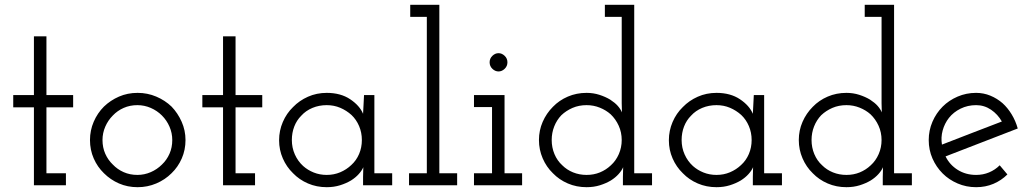

<svg xmlns="http://www.w3.org/2000/svg" viewBox="-20 -770 4288 798"><path d="M254 0V-50H173V-324H284V-375H173V-619H121V-375H35V-324H121V0Z M693 -50Q720 -76 735.5 -111.5Q751 -147 751 -188Q751 -228 735 -264Q719 -300 693 -327Q666 -353 629.5 -368.5Q593 -384 552 -384Q510 -384 474.5 -368.5Q439 -353 412 -327Q385 -300 369.5 -264Q354 -228 354 -188Q354 -147 369.5 -111.5Q385 -76 412 -50Q439 -23 474.5 -7.5Q510 8 552 8Q593 8 629.5 -7.5Q666 -23 693 -50ZM449 -86Q429 -105 417.5 -131Q406 -157 406 -188Q406 -217 417.5 -243.5Q429 -270 449 -290Q468 -310 494 -321.5Q520 -333 551 -333Q580 -333 606.5 -321.5Q633 -310 653 -290Q673 -270 684.5 -243.5Q696 -217 696 -188Q696 -157 684.5 -131Q673 -105 653 -86Q633 -66 606.5 -54.5Q580 -43 551 -43Q520 -43 494 -54.5Q468 -66 449 -86Z M1040 0V-50H959V-324H1070V-375H959V-619H907V-375H821V-324H907V0Z M1610 0V-50H1536V-375H1493Q1492 -355 1491 -335.5Q1490 -316 1489 -297Q1475 -331 1435.5 -357.5Q1396 -384 1338 -384Q1296 -384 1260 -368Q1224 -352 1198 -325Q1171 -299 1155.5 -263Q1140 -227 1140 -187Q1140 -147 1155.5 -111.5Q1171 -76 1198 -50Q1224 -23 1260 -7.5Q1296 8 1338 8Q1368 8 1393.5 0Q1419 -8 1439 -20Q1458 -32 1471 -46.5Q1484 -61 1490 -75Q1490 -64 1489.5 -55Q1489 -46 1489 -35V0ZM1338 -333Q1368 -333 1394 -322Q1420 -311 1441 -292Q1461 -273 1472.5 -246Q1484 -219 1484 -188Q1484 -157 1472.5 -130Q1461 -103 1440 -84Q1420 -65 1394 -54Q1368 -43 1338 -43Q1309 -43 1284 -53Q1259 -63 1240 -80Q1218 -100 1205.5 -128Q1193 -156 1193 -188Q1193 -218 1203 -244Q1213 -270 1232 -289Q1251 -310 1278.5 -321.5Q1306 -333 1338 -333Z M1880 0V-50H1806V-750H1685V-700H1754V-50H1680V0Z M2150 0V-50H2077V-375H1950V-325H2025V-50H1950V0ZM2089 -511Q2089 -527 2077.5 -538Q2066 -549 2052 -549Q2038 -549 2026.5 -538Q2015 -527 2015 -511Q2015 -495 2026.5 -484Q2038 -473 2052 -473Q2066 -473 2077.5 -484Q2089 -495 2089 -511Z M2690 0V-50H2616V-750H2494V-700H2564V-378Q2564 -357 2564 -341Q2564 -325 2565 -303Q2559 -317 2547.5 -330Q2536 -343 2516 -356Q2496 -368 2471 -376Q2446 -384 2418 -384Q2376 -384 2340 -368.5Q2304 -353 2278 -326Q2251 -299 2235.5 -263.5Q2220 -228 2220 -188Q2220 -148 2235.5 -112Q2251 -76 2278 -50Q2304 -23 2340 -7.5Q2376 8 2418 8Q2448 8 2473.5 0Q2499 -8 2519 -20Q2538 -32 2551 -46.5Q2564 -61 2570 -75Q2570 -64 2569.5 -55Q2569 -46 2569 -35V0ZM2418 -333Q2447 -333 2473 -322.5Q2499 -312 2518 -295Q2539 -275 2551.5 -247.5Q2564 -220 2564 -188Q2564 -157 2552 -129.5Q2540 -102 2519 -83Q2499 -64 2473.5 -53.5Q2448 -43 2418 -43Q2388 -43 2362 -53.5Q2336 -64 2317 -83Q2296 -102 2284.5 -129.5Q2273 -157 2273 -188Q2273 -218 2283.5 -244.5Q2294 -271 2313 -291Q2333 -310 2359.5 -321.5Q2386 -333 2418 -333Z M3230 0V-50H3156V-375H3113Q3112 -355 3111 -335.5Q3110 -316 3109 -297Q3095 -331 3055.5 -357.5Q3016 -384 2958 -384Q2916 -384 2880 -368Q2844 -352 2818 -325Q2791 -299 2775.5 -263Q2760 -227 2760 -187Q2760 -147 2775.5 -111.5Q2791 -76 2818 -50Q2844 -23 2880 -7.5Q2916 8 2958 8Q2988 8 3013.5 0Q3039 -8 3059 -20Q3078 -32 3091 -46.5Q3104 -61 3110 -75Q3110 -64 3109.5 -55Q3109 -46 3109 -35V0ZM2958 -333Q2988 -333 3014 -322Q3040 -311 3061 -292Q3081 -273 3092.5 -246Q3104 -219 3104 -188Q3104 -157 3092.5 -130Q3081 -103 3060 -84Q3040 -65 3014 -54Q2988 -43 2958 -43Q2929 -43 2904 -53Q2879 -63 2860 -80Q2838 -100 2825.5 -128Q2813 -156 2813 -188Q2813 -218 2823 -244Q2833 -270 2852 -289Q2871 -310 2898.5 -321.5Q2926 -333 2958 -333Z M3770 0V-50H3696V-750H3574V-700H3644V-378Q3644 -357 3644 -341Q3644 -325 3645 -303Q3639 -317 3627.5 -330Q3616 -343 3596 -356Q3576 -368 3551 -376Q3526 -384 3498 -384Q3456 -384 3420 -368.5Q3384 -353 3358 -326Q3331 -299 3315.5 -263.5Q3300 -228 3300 -188Q3300 -148 3315.5 -112Q3331 -76 3358 -50Q3384 -23 3420 -7.5Q3456 8 3498 8Q3528 8 3553.5 0Q3579 -8 3599 -20Q3618 -32 3631 -46.5Q3644 -61 3650 -75Q3650 -64 3649.5 -55Q3649 -46 3649 -35V0ZM3498 -333Q3527 -333 3553 -322.5Q3579 -312 3598 -295Q3619 -275 3631.5 -247.5Q3644 -220 3644 -188Q3644 -157 3632 -129.5Q3620 -102 3599 -83Q3579 -64 3553.5 -53.5Q3528 -43 3498 -43Q3468 -43 3442 -53.5Q3416 -64 3397 -83Q3376 -102 3364.5 -129.5Q3353 -157 3353 -188Q3353 -218 3363.5 -244.5Q3374 -271 3393 -291Q3413 -310 3439.5 -321.5Q3466 -333 3498 -333Z M4037 -333Q4071 -333 4099 -314Q4127 -295 4144 -265Q4081 -241 4019 -217Q3957 -193 3895 -169Q3890 -199 3898 -228Q3906 -257 3924 -280Q3943 -304 3972.5 -318.5Q4002 -333 4037 -333ZM4167 -45 4135 -83Q4116 -64 4091 -53.5Q4066 -43 4037 -43Q3994 -43 3960.5 -64Q3927 -85 3910 -120Q3985 -149 4060 -178Q4135 -207 4210 -236Q4201 -268 4184.5 -295Q4168 -322 4147 -341Q4124 -361 4096 -372.5Q4068 -384 4037 -384Q3996 -384 3960 -368.5Q3924 -353 3898 -327Q3871 -300 3855.5 -264Q3840 -228 3840 -188Q3840 -147 3855.5 -111.5Q3871 -76 3898 -49Q3924 -23 3960 -7.5Q3996 8 4037 8Q4076 8 4109 -6Q4142 -20 4167 -45Z"/></svg>

Font: Josefin Slab Medium
Style: Regular
Weight: 500
Designer: Santiago Orozco
Foundry: Typemade
Version: Version 2.000